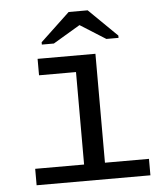

<svg xmlns="http://www.w3.org/2000/svg" viewBox="-52 -759 703 806"><g transform="rotate(-5 300.0 -356.5)"><path d="M363.8 -69.3H549.3V0H69.8V-69.3H275.9V-459H120.1V-528.3H363.8ZM466.3 -596.2V-586.4H415L308.1 -653.8H307.1L193.8 -586.4H143.1V-596.2L267.1 -712.9H347.2Z"/></g></svg>

Font: Courier New
Style: Regular
Weight: 400
Designer: Steve Matteson
Foundry: Ascender Corporation
Version: Version 2.00.3